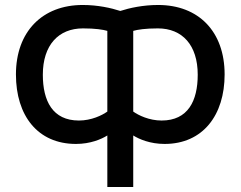

<svg xmlns="http://www.w3.org/2000/svg" viewBox="-20 -558 966 771"><path d="M515 -434V-110C536 -95 579 -74 629 -74C735 -74 774 -153 774 -258C774 -377 712 -444 614 -444C564 -444 532 -439 515 -434ZM515 -14V193H411V-14C387 1 343 20 285 20C131 20 44 -94 44 -259C44 -431 150 -538 312 -538C373 -538 426 -526 463 -514C500 -526 554 -538 615 -538C777 -538 882 -432 882 -259C882 -96 795 20 641 20C583 20 539 1 515 -14ZM411 -110V-434C394 -439 363 -444 313 -444C215 -444 152 -377 152 -258C152 -153 191 -74 297 -74C347 -74 390 -95 411 -110Z"/></svg>

Font: Repo Medium
Style: Regular
Weight: 500
Designer: Stefan Peev
Foundry: Context Ltd
Version: Version 1.502